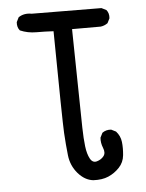

<svg xmlns="http://www.w3.org/2000/svg" viewBox="-52 -760 603 795"><g transform="rotate(-5 250.0 -362.5)"><path d="M303.7 -7.8Q268.6 -11.7 240.7 -43.9Q212.9 -76.2 208 -119.6Q203.1 -163.1 200.2 -212.9Q197.3 -262.7 193.4 -636.7Q158.2 -638.7 122.1 -638.7Q85.9 -638.7 54.7 -652.3Q43 -666 44.9 -687.5L54.7 -707Q78.1 -722.7 109.4 -716.8L399.4 -714.8L418.9 -705.1Q430.7 -691.4 428.7 -669.9L418.9 -650.4Q405.3 -640.6 389.6 -638.7H270.5Q276.4 -274.4 277.3 -228.5Q278.3 -182.6 282.2 -150.4Q286.1 -118.2 296.9 -98.6Q307.6 -79.1 325.7 -84.5Q343.8 -89.8 354 -103Q364.3 -116.2 355.5 -137.7Q346.7 -159.2 348.6 -180.7L358.4 -200.2Q374 -211.9 395.5 -210L415 -200.2Q432.6 -180.7 435.5 -155.3Q438.5 -129.9 435.5 -100.1Q432.6 -70.3 412.6 -49.3Q392.6 -28.3 366.7 -17.1Q340.8 -5.9 303.7 -7.8Z"/></g></svg>

Font: NaikaiFont
Style: Regular
Weight: 400
Version: Version 1.67